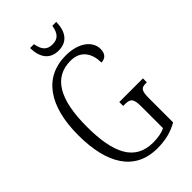

<svg xmlns="http://www.w3.org/2000/svg" viewBox="-269 -982 1079 1079"><g transform="rotate(-45 270.5 -442.5)"><path d="M303 -771C374 -771 406 -821 407 -895H376C367 -839 343 -820 303 -820C263 -820 239 -840 230 -895H199C200 -821 232 -771 303 -771ZM307 10C372 10 422 -3 472 -31V-221C472 -287 484 -295 522 -295H527V-326H339V-295H349C393 -295 409 -287 409 -223V-49C386 -36 351 -30 313 -30C167 -30 112 -147 112 -358C112 -575 177 -684 309 -684C395 -684 425 -620 425 -554C457 -554 476 -574 476 -612C476 -669 419 -724 311 -724C139 -724 44 -589 44 -358C44 -130 128 10 307 10Z"/></g></svg>

Font: Noto Serif Lao ExtraCondensed Light
Style: Regular
Weight: 300
Width: 2
Designer: Monotype Design Team
Foundry: Monotype Imaging Inc.
Version: Version 2.003